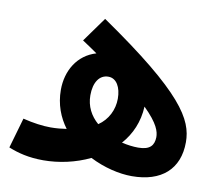

<svg xmlns="http://www.w3.org/2000/svg" viewBox="-68 -647 842 736"><g transform="rotate(10 353.0 -279.0)"><path d="M489 9C604 9 671 -50 671 -155C671 -243 618 -338 284 -567L215 -471C236 -457 256 -444 274 -431C202 -410 164 -344 164 -270C164 -213 183 -165 212 -126C193 -123 172 -121 150 -121C120 -121 82 -126 42 -136L8 -18C45 -3 87 8 144 8C205 8 269 -6 325 -33C380 -5 440 9 489 9ZM279 -269C279 -319 300 -351 335 -351C367 -351 385 -318 385 -274C385 -231 365 -190 328 -165C298 -191 279 -226 279 -269ZM556 -154C555 -123 541 -103 494 -103C474 -103 452 -106 430 -111C466 -152 488 -202 491 -262C548 -206 556 -176 556 -154Z"/></g></svg>

Font: Noto Sans Arabic UI XCn
Style: Bold
Weight: 700
Width: 2
Designer: Monotype Design Team, Nadine Chahine and Nizar Qandah
Foundry: Monotype Imaging Inc.
Version: Version 2.010